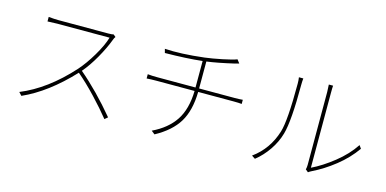

<svg xmlns="http://www.w3.org/2000/svg" viewBox="-73 -1142 3145 1566"><g transform="rotate(15 1500.0 -358.5)"><path d="M746.1 -676.8 765.6 -660.2Q756.8 -649.4 752 -634.8Q723.6 -558.6 674.3 -471.7Q625 -384.8 572.3 -323.2Q726.6 -192.4 877 -11.7L851.6 9.8Q792 -64.5 710 -151.4Q627.9 -238.3 552.7 -301.8Q354.5 -89.8 148.4 2L124 -24.4Q341.8 -113.3 538.1 -331.1Q592.8 -392.6 646.5 -482.9Q700.2 -573.2 720.7 -642.6H281.2L197.3 -639.6V-677.7Q249 -672.9 281.2 -672.9H700.2Q731.4 -672.9 746.1 -676.8Z M1533.2 -431.6H1833Q1872.1 -431.6 1901.4 -434.6V-399.4Q1877 -402.3 1834 -402.3H1533.2Q1530.3 -245.1 1470.7 -146.5Q1411.1 -47.9 1278.3 24.4L1249 1Q1374 -58.6 1436.5 -153.3Q1499 -248 1502.9 -402.3H1183.6Q1132.8 -402.3 1098.6 -399.4V-435.5Q1131.8 -431.6 1181.6 -431.6H1502.9V-655.3Q1370.1 -640.6 1188.5 -638.7L1179.7 -671.9Q1312.5 -663.1 1510.7 -686.5Q1573.2 -694.3 1656.2 -711.4Q1739.3 -728.5 1774.4 -742.2L1796.9 -712.9Q1793 -711.9 1780.8 -708.5Q1768.6 -705.1 1761.7 -703.1Q1623 -670.9 1533.2 -659.2Z M2121.1 4.9 2091.8 -14.6Q2220.7 -107.4 2269.5 -266.6Q2299.8 -364.3 2299.8 -676.8Q2299.8 -708 2295.9 -730.5H2333Q2330.1 -703.1 2330.1 -676.8Q2330.1 -369.1 2297.9 -256.8Q2276.4 -180.7 2229.5 -112.3Q2182.6 -43.9 2121.1 4.9ZM2567.4 -1 2544.9 -19.5Q2549.8 -39.1 2549.8 -58.6V-673.8Q2549.8 -698.2 2546.9 -736.3H2583Q2581.1 -723.6 2581.1 -673.8V-43Q2668.9 -85 2763.7 -160.2Q2858.4 -235.4 2917 -324.2L2935.5 -297.9Q2872.1 -208 2780.8 -135.7Q2689.5 -63.5 2592.8 -16.6Q2579.1 -9.8 2567.4 -1Z"/></g></svg>

Font: Gen Shin Gothic Monospace ExtraLight
Style: Regular
Weight: 200
Designer: [Source Han Sans]
Ryoko NISHIZUKA  (kana & ideographs); Paul D. Hunt (Latin, Greek & Cyrillic); Wenlong ZHANG  (bopomofo
Version: Version 1.002.20150607